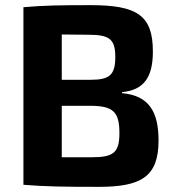

<svg xmlns="http://www.w3.org/2000/svg" viewBox="-20 -718 679 746"><path d="M454 -360C540 -368 574 -419 574 -518C574 -660 511 -698 331 -698C215 -698 150 -697 71 -690V0C159 7 230 8 363 8C527 8 596 -30 596 -172C596 -282 560 -347 454 -356ZM220 -408V-584L323 -583C404 -583 428 -567 428 -497C428 -426 405 -408 332 -408ZM220 -107V-307H333C418 -306 444 -285 444 -201C444 -124 420 -107 336 -107Z"/></svg>

Font: SnT
Style: Bold
Weight: 700
Designer: Natanael Gama
Version: Version 1.001;PS 001.001;hotconv 1.0.70;makeotf.lib2.5.58329